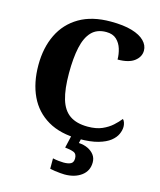

<svg xmlns="http://www.w3.org/2000/svg" viewBox="-137 -821 965 1159"><g transform="rotate(15 345.0 -242.0)"><path d="M407 10Q290 10 211.5 -36Q133 -82 94 -164.5Q55 -247 55 -358Q55 -466 95 -548.5Q135 -631 214 -677.5Q293 -724 410 -724Q490 -724 542.5 -708.5Q595 -693 621.5 -666Q648 -639 648 -606Q648 -567 613 -540Q578 -513 508 -513Q508 -546 498 -579Q488 -612 464.5 -634Q441 -656 400 -656Q342 -656 308.5 -621Q275 -586 260.5 -519.5Q246 -453 246 -358Q246 -259 264.5 -196.5Q283 -134 325.5 -104.5Q368 -75 438 -75Q491 -75 527.5 -91Q564 -107 589.5 -130Q615 -153 632 -175Q640 -168 644 -155Q648 -142 648 -130Q648 -108 637 -83.5Q626 -59 599.5 -38Q573 -17 526 -3.5Q479 10 407 10ZM378 240Q368 240 351 238.5Q334 237 316 234.5Q298 232 286 229V164Q304 168 322.5 170Q341 172 354 172Q383 172 399 163.5Q415 155 415 130Q415 101 393.5 93Q372 85 340 82L361 -9H423L413 34Q446 36 470.5 48Q495 60 509.5 79.5Q524 99 524 126Q524 179 483 209.5Q442 240 378 240Z"/></g></svg>

Font: Noto Serif Khmer ExtraBold
Style: Regular
Weight: 800
Version: Version 2.003